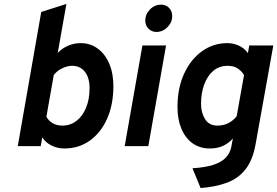

<svg xmlns="http://www.w3.org/2000/svg" viewBox="-20 -742 1408 975"><path d="M307 12Q271 12 240 -3.8Q209 -19.7 194.8 -44.8L186.8 0H70.2L189.4 -681.2L317.2 -722L273.2 -473.4Q295.4 -496.9 325.9 -509.9Q356.5 -523 389.4 -523Q438.6 -523 476.2 -495.4Q513.8 -467.9 534.8 -418.6Q555.8 -369.4 555.8 -304.8Q555.8 -211.3 524.2 -139.9Q492.6 -68.5 436.6 -28.2Q380.5 12 307 12ZM296.8 -104.2Q337.4 -104.2 368.5 -128.3Q399.7 -152.4 417.2 -195.2Q434.8 -238.1 434.8 -294.2Q434.8 -347.3 411.1 -377.6Q387.4 -407.8 345.4 -407.8Q321.1 -407.8 294.5 -394.4Q267.8 -380.9 253 -361L215.6 -149.2Q227.4 -127.7 248.3 -115.9Q269.2 -104.2 296.8 -104.2Z M613.2 0 703.2 -511H823.2L733.2 0ZM774.2 -579.8Q750.3 -579.8 734 -596.3Q717.8 -612.9 717.8 -637.4Q717.8 -669.9 741.6 -694.1Q765.5 -718.4 797.6 -718.4Q822.6 -718.4 838.5 -702Q854.4 -685.7 854.4 -660.8Q854.4 -628.1 830.3 -604Q806.3 -579.8 774.2 -579.8Z M998.7 213 957.3 112.4Q1021.1 108.6 1062.6 95.3Q1104.1 82 1126.3 58.9Q1148.5 35.8 1154.9 2.4L1162.5 -38.8Q1144 -16.7 1114.7 -2.3Q1085.3 12 1045.7 12Q995 12 958.2 -14.2Q921.5 -40.4 901.4 -87.8Q881.3 -135.1 881.3 -198Q881.3 -295.2 915.2 -368.3Q949.1 -441.4 1006.3 -482.2Q1063.6 -523 1133.7 -523Q1165.9 -523 1194.2 -509.7Q1222.5 -496.4 1238.9 -472L1245.5 -511H1367.9L1278.3 -11.8Q1263.9 70.2 1227.3 117.1Q1190.7 163.9 1133.4 185.4Q1076.1 206.9 998.7 213ZM1084.1 -104.2Q1115.9 -104.2 1140.3 -117Q1164.8 -129.9 1181.9 -151.8L1219.1 -360.4Q1211.4 -376.1 1190.8 -392Q1170.3 -407.8 1135.7 -407.8Q1093 -407.8 1062.9 -382.1Q1032.8 -356.3 1016.8 -312.5Q1000.9 -268.7 1000.9 -214.6Q1000.9 -169.6 1021.4 -136.9Q1041.9 -104.2 1084.1 -104.2Z"/></svg>

Font: Overpass
Style: Italic
Weight: 400
Italic angle: -10°
Designer: Delve Withrington, Dave Bailey, Thomas Jockin
Foundry: Delve Fonts LLC
Version: Version 4.000